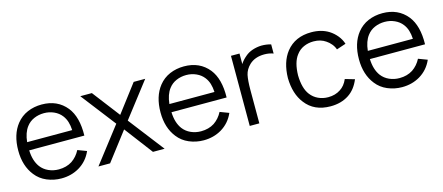

<svg xmlns="http://www.w3.org/2000/svg" viewBox="-44 -1025 3432 1488"><g transform="rotate(-15 1671.5 -281.0)"><path d="M165.5 -123Q189.5 -91.5 227.2 -74.5Q265 -57.5 308.5 -57.5Q370 -57.5 415.5 -86.5Q459.5 -116.5 484.5 -165.5L556 -138.5Q523 -63 454 -22Q390 15.5 310.5 15.5Q249.5 15.5 194 -8Q140 -31 105 -76Q41.5 -156 41.5 -279Q41.5 -407.5 105 -487.5Q141.5 -533 194 -555.5Q246.5 -578 308.5 -578Q434.5 -578 506.5 -488.5Q570 -408.5 566.5 -259.5H124Q127 -174.5 165.5 -123ZM166.5 -444Q132.5 -399.5 125 -325H486.5Q484.5 -362.5 475.5 -391.8Q466.5 -421 448 -445Q425 -475 387.8 -491.8Q350.5 -508.5 308.5 -508.5Q265 -508.5 227.8 -492.2Q190.5 -476 166.5 -444Z M921.5 -284.5 1141 0H1047.5L876.5 -226L703.5 0H610L829.5 -284.5L615 -562.5H708L876.5 -342.5L1043.5 -562.5H1136Z M1307 -123Q1331 -91.5 1368.8 -74.5Q1406.5 -57.5 1450 -57.5Q1511.5 -57.5 1557 -86.5Q1601 -116.5 1626 -165.5L1697.5 -138.5Q1664.5 -63 1595.5 -22Q1531.5 15.5 1452 15.5Q1391 15.5 1335.5 -8Q1281.5 -31 1246.5 -76Q1183 -156 1183 -279Q1183 -407.5 1246.5 -487.5Q1283 -533 1335.5 -555.5Q1388 -578 1450 -578Q1576 -578 1648 -488.5Q1711.5 -408.5 1708 -259.5H1265.5Q1268.5 -174.5 1307 -123ZM1308 -444Q1274 -399.5 1266.5 -325H1628Q1626 -362.5 1617 -391.8Q1608 -421 1589.5 -445Q1566.5 -475 1529.2 -491.8Q1492 -508.5 1450 -508.5Q1406.5 -508.5 1369.2 -492.2Q1332 -476 1308 -444Z M2148 -567.5V-494Q2115 -506.5 2076 -506.5Q2000.5 -506.5 1955 -463.5Q1919.5 -429.5 1910 -386.5Q1901 -343.5 1901 -267.5V0H1824V-562.5H1892.5V-478Q1900.5 -491.5 1912.2 -504.8Q1924 -518 1939.5 -531Q1965.5 -554 2000.5 -565.5Q2035.5 -577 2072 -578Q2112.5 -578 2148 -567.5Z M2630.5 -398Q2622.5 -422 2605.2 -442.8Q2588 -463.5 2567 -477Q2527 -505 2470 -505Q2427.5 -505 2391 -488.8Q2354.5 -472.5 2330.5 -439.5Q2289 -386 2287 -281Q2289 -176.5 2330.5 -123Q2354.5 -91.5 2391 -74.5Q2427.5 -57.5 2470 -57.5Q2527.5 -57.5 2569 -85.5Q2607.5 -109.5 2629.5 -160.5L2705.5 -138.5Q2674.5 -62.5 2617 -25Q2555.5 15.5 2470 15.5Q2338.5 15.5 2269 -76Q2208 -153.5 2205.5 -281Q2208 -410 2269 -487.5Q2341 -578 2471.5 -578Q2552 -578 2611 -541.5Q2644 -520.5 2669 -490Q2694 -459.5 2705.5 -423Z M2899 -123Q2923 -91.5 2960.8 -74.5Q2998.5 -57.5 3042 -57.5Q3103.5 -57.5 3149 -86.5Q3193 -116.5 3218 -165.5L3289.5 -138.5Q3256.5 -63 3187.5 -22Q3123.5 15.5 3044 15.5Q2983 15.5 2927.5 -8Q2873.5 -31 2838.5 -76Q2775 -156 2775 -279Q2775 -407.5 2838.5 -487.5Q2875 -533 2927.5 -555.5Q2980 -578 3042 -578Q3168 -578 3240 -488.5Q3303.5 -408.5 3300 -259.5H2857.5Q2860.5 -174.5 2899 -123ZM2900 -444Q2866 -399.5 2858.5 -325H3220Q3218 -362.5 3209 -391.8Q3200 -421 3181.5 -445Q3158.5 -475 3121.2 -491.8Q3084 -508.5 3042 -508.5Q2998.5 -508.5 2961.2 -492.2Q2924 -476 2900 -444Z"/></g></svg>

Font: Russisch Sans
Style: Regular
Weight: 400
Designer: Michael Sharanda (font) & Cristiano Sobral (main changes)
Foundry: Michael Sharanda
Version: Version 2.00;October 25, 2020;FontCreator 13.0.0.2681 64-bit